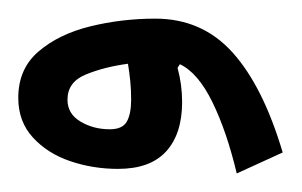

<svg xmlns="http://www.w3.org/2000/svg" viewBox="-160 -675 324 206"><g transform="rotate(-90 2.0 -572.0)"><path d="M32.2 -543.5Q14.2 -538.6 -4.4 -538.6Q-38.6 -538.6 -57.4 -555.7Q-76.2 -572.8 -76.2 -607.4Q-76.2 -634.3 -67.9 -658.7Q-59.6 -683.1 -42.5 -698.7Q-25.4 -714.4 0 -714.4Q31.2 -714.4 49.8 -692.6Q68.4 -670.9 76.7 -637.2Q85 -603.5 85 -567.4Q85 -517.1 48.6 -484.4Q12.2 -451.7 -58.6 -430.7L-81.1 -480Q-36.1 -490.7 -4.6 -506.1Q26.9 -521.5 36.1 -541ZM-33.7 -616.2Q-33.7 -602.5 -25.4 -597.9Q-17.1 -593.3 -2 -593.3Q8.3 -593.3 17.8 -594.2Q27.3 -595.2 36.6 -596.7Q33.2 -622.1 25.1 -641.8Q17.1 -661.6 -2 -661.6Q-17.1 -661.6 -25.4 -647.7Q-33.7 -633.8 -33.7 -616.2Z"/></g></svg>

Font: Estedad-FD SemiBold
Style: Regular
Weight: 600
Designer: Amin Abedi
Version: Version 7.3